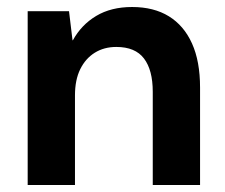

<svg xmlns="http://www.w3.org/2000/svg" viewBox="-20 -528 642 548"><path d="M59 0V-496H177L187 -413H188Q212 -457 254.5 -482.5Q297 -508 357 -508Q419 -508 462 -481.5Q505 -455 528 -404Q551 -353 551 -278V0H416V-266Q416 -328 391 -361Q366 -394 312 -394Q277 -394 250.5 -377.5Q224 -361 209 -330.5Q194 -300 194 -256V0Z"/></svg>

Font: DM Sans 28pt
Style: Bold
Weight: 700
Version: Version 4.004;gftools[0.9.30]